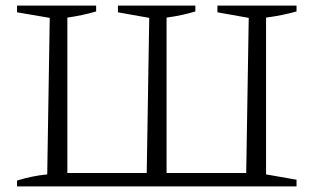

<svg xmlns="http://www.w3.org/2000/svg" viewBox="-20 -667 1124 687"><path d="M1041 -626Q1016 -619 989 -613.5Q962 -608 932 -604V-43L1041 -24V0H41V-21Q96 -38 149 -43L158 -603L41 -623V-647H324V-626Q300 -619 274.5 -613.5Q249 -608 221 -604V-48H505L514 -603L402 -623V-647H679V-626Q656 -619 630.5 -613.5Q605 -608 576 -604V-48H861L870 -603L758 -623V-647H1041Z"/></svg>

Font: Piazzolla Light
Style: Regular
Weight: 300
Designer: Juan Pablo del Peral
Foundry: Huerta Tipografica
Version: Version 1.330